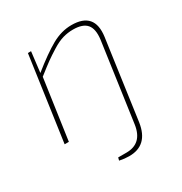

<svg xmlns="http://www.w3.org/2000/svg" viewBox="-165 -614 897 946"><g transform="rotate(-30 283.5 -141.0)"><path d="M138 -480 124 -364Q206 -430 261.5 -461Q317 -492 374 -492Q505 -492 487 -360L424 90Q406 211 298 210Q273 210 244 204L248 188H295Q386 188 400 87L463 -359Q470 -416 447.5 -442.5Q425 -469 370 -469Q340 -469 312 -461Q284 -453 249.5 -431.5Q215 -410 193.5 -394.5Q172 -379 125 -342L76 0H52L120 -480Z"/></g></svg>

Font: Ezarion Thin
Style: Italic
Weight: 250
Italic angle: -8°
Designer: Natanael Gama
Version: Version 1.001;PS 001.001;hotconv 1.0.70;makeotf.lib2.5.58329